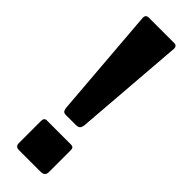

<svg xmlns="http://www.w3.org/2000/svg" viewBox="-252 -755 768 768"><g transform="rotate(45 132.0 -371.0)"><path d="M219 -725C219 -726 219 -727 219 -728C219 -735 214 -742 205 -742H58C50 -742 43 -737 43 -726V-724L81 -252C84 -237 87 -232 102 -232H155C174 -232 179 -238 182 -254ZM214 -147C214 -158 209 -163 199 -163H62C52 -163 47 -157 47 -145V-21C47 -6 53 0 69 0H187C207 0 214 -7 214 -24Z"/></g></svg>

Font: Libre Franklin
Style: Bold
Weight: 700
Designer: Pablo Impallari, Rodrigo Fuenzalida
Foundry: Impallari Type
Version: Version 1.002; ttfautohint (v1.5)